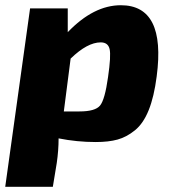

<svg xmlns="http://www.w3.org/2000/svg" viewBox="-33 -529 661 734"><path d="M226 -497V-406Q325 -509 429 -509Q602 -509 566 -237Q556 -159 535.5 -108Q515 -57 483 -31Q451 -5 416.5 4.5Q382 14 333 14Q261 14 191 0Q191 46 184 94L169 185H-13L82 -497ZM211 -103H271Q331 -103 349.5 -125.5Q368 -148 380 -234Q392 -316 386 -341.5Q380 -367 352 -367Q301 -367 237 -305Z"/></svg>

Font: Ezarion Extra Bold
Style: Italic
Weight: 800
Italic angle: -8°
Designer: Natanael Gama
Version: Version 1.001;PS 001.001;hotconv 1.0.70;makeotf.lib2.5.58329